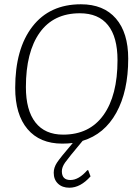

<svg xmlns="http://www.w3.org/2000/svg" viewBox="-20 -665 645 897"><path d="M304 212Q271 212 251 193Q231 174 231 142Q231 118 246 95Q261 72 320 3Q298 6 271 6Q166 6 108.5 -62Q51 -130 51 -254Q51 -437 131.5 -541Q212 -645 358 -645Q464 -645 521.5 -578.5Q579 -512 579 -391Q579 -239 523.5 -138.5Q468 -38 366 -7Q299 73 284 94.5Q269 116 269 135Q269 176 309 176Q348 176 388 130H392L403 159Q356 212 304 212ZM353 -603Q230 -603 165.5 -512.5Q101 -422 101 -258Q101 -150 145.5 -93Q190 -36 275 -36Q398 -36 463.5 -127.5Q529 -219 529 -384Q529 -492 484.5 -547.5Q440 -603 353 -603Z"/></svg>

Font: Alegreya Sans SC Light
Style: Italic
Weight: 300
Italic angle: -7°
Designer: Juan Pablo del Peral
Foundry: Huerta Tipografica
Version: Version 2.007